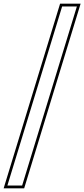

<svg xmlns="http://www.w3.org/2000/svg" viewBox="-69 -775 458 1042"><path d="M256 -700 268.2 -740H348.2L336 -700L63.3 192L51.1 232H-28.9L-16.7 192ZM257.1 -755 -49.2 247H62.2L368.5 -755Z"/></svg>

Font: Nordica Plus
Style: NordicaClassicLightOblOl
Weight: 300
Version: Version 1.01